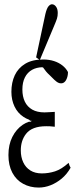

<svg xmlns="http://www.w3.org/2000/svg" viewBox="-20 -804 367 888"><path d="M85.4 -227.1Q99.1 -236.3 114.3 -241.2Q121.1 -238.8 127.4 -245.6Q120.6 -243.2 114.3 -250.5Q100.6 -255.4 88.9 -263.2Q61.5 -281.2 47.1 -311.5Q32.7 -341.8 32.7 -379.4Q32.7 -422.4 48.3 -455.8Q64 -489.3 96.4 -509Q128.9 -528.8 180.2 -528.8Q207.5 -528.8 230 -521.5Q252.4 -514.2 269 -501Q285.6 -487.8 294.4 -470.7Q294.4 -450.2 285.9 -434.3Q277.3 -418.5 262.7 -418.5Q254.9 -418.5 248 -422.1Q241.2 -425.8 231.9 -434.3Q222.7 -442.9 208.5 -457.5Q193.4 -470.7 178.2 -493.2Q177.2 -488.3 175.8 -493.2Q148.4 -492.2 128.9 -481.4Q106.9 -469.2 95.2 -446Q83.5 -422.9 83.5 -390.1Q83.5 -357.4 95 -333.7Q106.4 -310.1 129.2 -297.1Q151.9 -284.2 186 -284.2Q197.8 -284.2 208.7 -285.2Q219.7 -286.1 233.4 -286.6Q233.4 -247.1 233.4 -217.8Q218.3 -219.7 210 -220Q201.7 -220.2 193.4 -220.2Q127.9 -220.2 100.6 -185.1Q76.2 -154.3 76.2 -108.4Q76.2 -77.6 87.4 -53.5Q98.6 -29.3 120.4 -15.6Q142.1 -2 173.3 -2Q204.6 -2 234.4 -11.5Q264.2 -21 297.4 -50.8Q301.8 -34.7 306.6 -28.3Q289.1 2.4 265.1 22.2Q241.2 42 214.1 52.7Q187 63.5 158.7 63.5Q119.1 63.5 87.2 46.1Q55.2 28.8 37.1 -5.1Q19 -39.1 19 -86.9Q19 -134.8 36.9 -170.4Q54.7 -206.1 85.4 -227.1ZM247.1 -744.1Q247.1 -729.5 243.4 -717.8Q239.7 -706.1 230 -683.6Q230 -683.6 164.1 -526.4L147 -538.6L189.9 -739.3Q196.3 -765.6 204.3 -774.9Q212.4 -784.2 220.2 -784.2Q231 -784.2 239 -773.4Q247.1 -762.7 247.1 -744.1Z"/></svg>

Font: Scarab Serif
Style: Light
Weight: 300
Designer: John Roberts
Foundry: Scarab
Version: 1.0